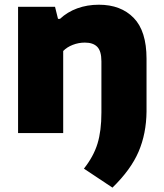

<svg xmlns="http://www.w3.org/2000/svg" viewBox="-20 -578 711 834"><path d="M344.5 154.5Q386.5 101.5 403.5 46Q420.5 -9.5 420.5 -89V-311.5Q420.5 -356 402.5 -374.5Q384.5 -393 348.5 -393Q321.5 -393 296.2 -383.2Q271 -373.5 254.5 -356.5V0H58.5V-548.5H219L232 -496H240.5Q272.5 -526 315.8 -541.8Q359 -557.5 409.5 -557.5Q505 -557.5 560.8 -500.2Q616.5 -443 616.5 -323V-93.5Q615.5 2.5 582 80.8Q548.5 159 468.5 237Z"/></svg>

Font: Encode Sans Semi Expanded ExBd
Style: Regular
Weight: 800
Width: 6
Designer: Multiple Designers
Foundry: Impallari Type
Version: Version 2.000